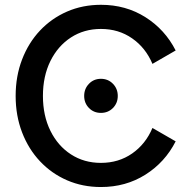

<svg xmlns="http://www.w3.org/2000/svg" viewBox="-20 -753 781 784"><path d="M602.5 -492.2Q574.7 -558.1 519.5 -596.4Q464.4 -634.8 392.1 -634.8Q323.2 -634.8 269.8 -600.1Q216.3 -565.4 185.8 -503.7Q155.3 -441.9 155.3 -361.3Q155.3 -280.8 185.8 -219Q216.3 -157.2 269.8 -122.6Q323.2 -87.9 392.1 -87.9Q464.4 -87.9 519.5 -126.2Q574.7 -164.6 602.5 -230.5L697.3 -175.8Q653.8 -90.3 573.7 -39.8Q493.7 10.7 392.1 10.7Q317.4 10.7 253.9 -16.8Q190.4 -44.4 143.3 -94.5Q96.2 -144.5 70.1 -212.6Q43.9 -280.8 43.9 -361.3Q43.9 -441.9 70.1 -510Q96.2 -578.1 143.3 -628.2Q190.4 -678.2 253.9 -705.8Q317.4 -733.4 392.1 -733.4Q493.7 -733.4 573.7 -682.9Q653.8 -632.3 697.3 -546.9ZM323.7 -361.3Q323.7 -390.6 343.3 -410.9Q362.8 -431.2 392.1 -431.2Q421.4 -431.2 441.2 -410.9Q460.9 -390.6 460.9 -361.3Q460.9 -332 441.2 -312Q421.4 -292 392.1 -292Q362.8 -292 343.3 -312Q323.7 -332 323.7 -361.3Z"/></svg>

Font: Giphurs Medium
Style: Regular
Weight: 500
Version: Version 0.920; ttfautohint (v1.8.4.7-5d5b)